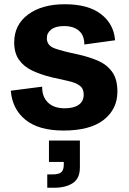

<svg xmlns="http://www.w3.org/2000/svg" viewBox="-20 -606 607 906"><path d="M280 10Q163 10 100.5 -40.5Q38 -91 31 -178L179 -197Q178 -150 206 -122.5Q234 -95 286 -95Q328 -95 351.5 -111.5Q375 -128 375 -160Q375 -188 356 -202Q337 -216 303.5 -223.5Q270 -231 225 -241Q172 -254 132 -273Q92 -292 69.5 -324Q47 -356 47 -406Q47 -489 112.5 -537.5Q178 -586 286 -586Q396 -586 456.5 -539.5Q517 -493 523 -416L378 -396Q378 -439 352.5 -461Q327 -483 282 -483Q243 -483 222 -467Q201 -451 201 -426Q201 -391 238.5 -377.5Q276 -364 349 -349Q398 -338 440 -320.5Q482 -303 508 -268.5Q534 -234 534 -174Q534 -91 469.5 -40.5Q405 10 280 10ZM203 280V217H227Q258 217 269.5 206.5Q281 196 281 170V158H211V57H357V184Q357 236 323.5 258Q290 280 235 280Z"/></svg>

Font: BDO Grotesk
Style: Bold
Weight: 700
Designer: Deni Anggara
Foundry: Lokal Container
Version: Version 2.000